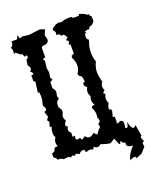

<svg xmlns="http://www.w3.org/2000/svg" viewBox="-134 -680 711 870"><g transform="rotate(-20 222.0 -245.0)"><path d="M20 -42Q36.1 -42.5 39.1 -61.5L55.7 -64.5Q51.3 -72.3 51.3 -80.6Q51.3 -92.8 60.1 -106.9Q53.7 -111.8 53.7 -124.5Q53.7 -144 60.1 -156.7L51.3 -157.2L57.6 -181.2Q51.3 -184.6 51.3 -189.5Q51.3 -195.3 60.1 -203.6L51.3 -230.5Q63.5 -231.9 63.5 -240.2Q63.5 -247.1 55.7 -257.8V-266.6Q62 -278.8 62 -303.7L60.1 -325.2L53.2 -317.9L60.1 -372.6L52.7 -378.4V-406.2H62L63 -411.1Q63 -418.9 53.2 -422.9Q61 -429.2 61 -437.5Q61 -445.3 52.2 -455.1L57.1 -481.9Q65.9 -482.4 65.9 -491.2L64.9 -499L53.2 -495.6Q48.3 -512.2 43.9 -512.2L41.5 -509.8L20.5 -527.3L11.7 -524.4L13.7 -537.6Q13.7 -547.9 7.8 -554.7Q21 -560.5 21 -575.7L20.5 -581.5H47.9L56.2 -599.6L60.5 -581.5L75.2 -585.9L105.5 -582L161.1 -588.9L182.6 -580.6L171.9 -556.6L177.2 -534.7Q177.2 -514.2 149.4 -514.2H146.5L140.1 -507.3V-462.4Q127.4 -458 127.4 -454.1Q127.4 -450.7 133.8 -448.7L129.4 -413.1L133.3 -391.6L129.4 -367.7L136.7 -355L123 -347.7V-318.4Q133.3 -308.6 133.3 -294.9L129.4 -275.9L133.8 -271L132.3 -261.7Q118.7 -258.3 118.7 -234.9Q118.7 -229 120.4 -225.8Q122.1 -222.7 124.3 -220Q126.5 -217.3 128.2 -214.4Q129.9 -211.4 129.9 -206.1Q129.9 -199.2 126.5 -193.4Q123 -187.5 123 -181.2Q123 -170.9 129.9 -159.7Q120.1 -148.4 120.1 -141.6Q120.1 -134.8 129.4 -131.8Q124 -123.5 124 -117.2Q124 -108.4 133.8 -100.1V-80.1L145.5 -81.5L142.6 -69.3Q142.6 -62 150.4 -62L163.1 -64.5L169.4 -53.2L186.5 -64.5Q194.3 -52.7 205.1 -52.7Q215.3 -52.7 228 -64.5L242.2 -51.8L257.3 -72.3Q265.1 -75.7 265.1 -83.5Q265.1 -89.4 261.7 -95.7Q273.4 -100.1 273.4 -109.4Q273.4 -115.2 268.1 -125Q270 -128.4 270 -139.6Q270 -156.7 259.8 -174.3Q263.7 -182.6 270.5 -182.6L276.9 -181.2Q268.6 -196.8 268.6 -209.5L272.5 -226.1Q266.1 -236.8 266.1 -247.6Q266.1 -258.3 272.5 -269Q260.7 -278.3 260.7 -288.1L261.7 -293.5L270 -295.4V-300.8Q270 -327.6 256.8 -327.6L251.5 -340.8Q264.2 -357.9 264.2 -377.9Q264.2 -397 252.9 -418.5L255.9 -428.7L267.6 -432.6V-478L259.3 -477.5L266.1 -493.7L254.9 -502L266.1 -511.7Q257.3 -529.8 249 -529.8L242.2 -526.9Q239.3 -539.1 226.6 -539.1L221.7 -538.6L223.6 -548.3Q223.6 -556.6 215.3 -563.5V-570.3Q234.9 -588.4 252.4 -588.4L264.2 -585.9Q277.8 -593.3 302.2 -593.3L314 -592.8L320.3 -585.9H347.7L349.6 -593.8Q372.1 -588.9 385.7 -577.1H394L393.6 -572.8Q393.6 -566.9 400.4 -565.9L401.9 -542Q390.6 -522.9 375 -522.9L371.1 -512.7L363.3 -513.2Q352.5 -513.2 349.6 -508.8L353.5 -498L345.7 -502.9L343.8 -486.3Q343.8 -472.7 352.1 -471.2V-462.4Q341.8 -439.5 341.8 -413.1Q341.8 -383.3 349.6 -365.7Q336.9 -341.3 336.9 -315.4Q336.9 -301.3 345.2 -269.5Q336.9 -258.3 336.9 -248Q336.9 -239.3 341.8 -230L330.6 -219.2L339.4 -211.9Q333.5 -200.7 333.5 -190.4Q333.5 -179.2 339.4 -168.5Q330.6 -155.8 330.6 -138.7L335 -139.6Q340.8 -139.6 341.8 -129.4L335 -102.5L344.2 -100.6V-73.7L340.8 -69.3L346.7 -68.4Q351.1 -68.4 354.2 -71Q357.4 -73.7 361.8 -73.7Q374 -73.7 374 -58.6Q374 -45.4 370.6 -39.1Q375 -34.2 377.9 -34.2Q385.3 -34.2 388.2 -59.6Q396 -24.4 407.7 -24.4Q412.6 -24.4 419.4 -33.2L428.7 22Q423.3 22.9 423.3 27.8Q423.3 34.7 430.7 47.9L421.4 54.2L423.8 72.3L401.9 97.2L372.6 110.4V108.4Q372.6 101.1 365.2 101.1Q356.9 101.1 343.3 108.9Q346.7 82 377 50.3Q348.1 49.3 348.1 32.2L349.6 23.9L345.7 24.9Q337.4 24.9 329.6 9.8Q327.6 23.4 323.7 23.4Q319.3 23.4 314.5 8.8L307.6 -8.3L285.6 5.4Q272 5.4 240.7 -5.9Q232.9 2 223.6 2Q215.3 2 207.5 -5.9L201.7 5.9Q193.8 1 186 1Q179.2 1 171.9 5.4Q163.1 3.4 163.1 -2.4L164.6 -7.3L159.7 -7.8Q143.6 -7.8 137.2 3.9L121.1 -3.4L112.8 4.4Q108.4 -1 104 -1Q99.1 -1 95.7 4.9L83 -1.5L60.1 1Q53.2 -6.3 41.5 -6.3L34.7 -5.9Q31.7 -17.1 20 -21.5Z"/></g></svg>

Font: Truetypewriter PolyglOTT
Style: Regular
Weight: 400
Designer: Sergey Beatoff a.k.a. Sam_T
Version: Version 3.76